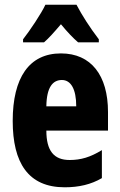

<svg xmlns="http://www.w3.org/2000/svg" viewBox="-20 -786 509 816"><path d="M305 -766H173C156 -729 107 -656 78 -619V-606H167C186 -622 210 -649 239 -683C266 -650 291 -624 312 -606H400V-619C361 -670 328 -722 305 -766ZM239 -559C104 -559 34 -456 34 -272C34 -94 100 10 255 10C315 10 367 -2 413 -29V-148C364 -118 324 -106 276 -106C209 -106 177 -145 177 -231H439V-310C439 -466 367 -559 239 -559ZM243 -446C281 -446 304 -408 304 -334H177C178 -415 204 -446 243 -446Z"/></svg>

Font: Noto Sans Khmer UI ExtraCondensed ExtraBold
Style: Regular
Weight: 800
Width: 2
Designer: Danh Hong and the Monotype Design Team
Foundry: Monotype Imaging Inc.
Version: Version 2.002